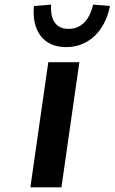

<svg xmlns="http://www.w3.org/2000/svg" viewBox="-20 -807 494 827"><path d="M244.6 0 321.8 -539.1H188L110.8 0ZM264.6 -604C360.4 -604 432.1 -671.9 453.6 -781.2L380.9 -787.1C365.7 -719.7 329.1 -682.6 275.4 -682.6C221.7 -682.6 195.8 -719.7 200.2 -787.1L126 -781.2C116.2 -671.9 168.9 -604 264.6 -604Z"/></svg>

Font: Winston SemiBold
Style: Italic
Weight: 600
Italic angle: -8.13011°
Designer: Vernon Adams, Kim Jin-seong, David Berlow, Cristiano Sobral
Foundry: The Winston Project Authors
Version: Version 3.004